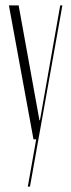

<svg xmlns="http://www.w3.org/2000/svg" viewBox="-20 -516 263 711"><path d="M13 -496H49L126 -71H128L203 -496H211L91 175H83L114 0H104Z"/></svg>

Font: Moniqa ExtLt Narrow Display
Style: Regular
Weight: 200
Width: 4
Designer: Rajesh Rajput
Foundry: Rajesh Rajput
Version: Version 1.000